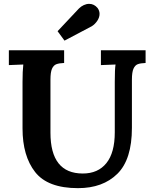

<svg xmlns="http://www.w3.org/2000/svg" viewBox="-20 -961 800 997"><path d="M26 0ZM665 -547V-297Q665 -133 589.5 -58.5Q514 16 385 16Q228 16 162.5 -67.5Q97 -151 97 -294V-536Q97 -592 101 -626L26 -623V-700H313V-634Q287 -633 272.5 -627.5Q258 -622 250 -604Q242 -586 242 -547V-272Q242 -60 410 -60Q489 -60 532.5 -114Q576 -168 576 -274V-536Q576 -603 580 -626L504 -623V-700H736V-634Q709 -633 695 -627.5Q681 -622 673 -604Q665 -586 665 -547ZM497 -889Q497 -871 485.5 -853.5Q474 -836 457 -825L315 -750L279 -799L390 -917Q401 -928 415 -934.5Q429 -941 443 -941Q469 -941 487 -919Q497 -905 497 -889Z"/></svg>

Font: Sumana
Style: Bold
Weight: 700
Designer: Cyreal, Alexei Vanyashin (Devanagari), Olga Karpushina (Latin)
Foundry: Cyreal
Version: Version 1.015;PS 001.015;hotconv 1.0.70;makeotf.lib2.5.58329